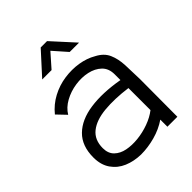

<svg xmlns="http://www.w3.org/2000/svg" viewBox="-197 -788 899 899"><g transform="rotate(-45 252.0 -338.5)"><path d="M208 5Q162 4 124 -12Q86 -28 63 -61Q40 -94 40 -143Q40 -220 84 -263Q128 -306 206 -317Q284 -328 386 -310V-348Q386 -387 362.5 -409.5Q339 -432 302.5 -440Q266 -448 225.5 -442Q185 -436 150.5 -417Q116 -398 98 -368L55 -413Q85 -450 126.5 -472Q168 -494 214 -500.5Q260 -507 303.5 -500Q347 -493 381 -473Q420 -453 434.5 -420Q449 -387 451 -343.5Q453 -300 454 -249L453 0H387V-47Q349 -21 301.5 -8Q254 5 208 5ZM386 -111V-257Q304 -268 239.5 -262Q175 -256 138.5 -227Q102 -198 102 -143Q102 -108 122.5 -88Q143 -68 175.5 -61.5Q208 -55 246.5 -59Q285 -63 322 -76.5Q359 -90 386 -111ZM129 -571 230 -682H272L373 -571H311L251 -639L191 -571Z"/></g></svg>

Font: Kulim Park Light
Style: Regular
Weight: 300
Designer: Noponies / Dale Sattler
Foundry: Noponies
Version: Version 1.000; ttfautohint (v1.8.3)